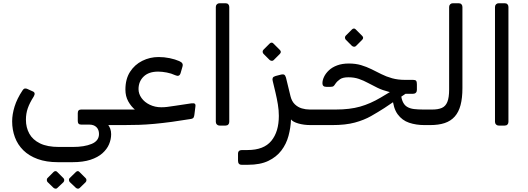

<svg xmlns="http://www.w3.org/2000/svg" viewBox="-20 -770 3261 1185"><path d="M338 231Q266 231 212.5 211.5Q159 192 124 157.5Q89 123 72 77Q55 31 55 -21Q55 -64 70 -112.5Q85 -161 119 -212Q125 -222 133 -223.5Q141 -225 149 -221L182 -206Q192 -202 193.5 -194Q195 -186 188 -174Q163 -135 151.5 -102Q140 -69 140 -31Q140 17 161 55Q182 93 227 115Q272 137 344 137H429Q501 137 546 118Q591 99 591 57Q591 30 575 14.5Q559 -1 531 -1H481Q460 -1 460 -23V-72Q460 -94 481 -94H681Q695 -94 695 -79V-25Q695 2 666 2H629L572 -51Q620 -31 643 -5Q666 21 666 58Q666 90 653 120.5Q640 151 612 176Q584 201 538.5 216Q493 231 426 231ZM334 390Q330 395 323 394.5Q316 394 310 389L273 353Q269 348 269 340.5Q269 333 273 329L310 292Q316 286 322.5 286Q329 286 334 292L371 329Q376 333 376.5 340.5Q377 348 372 354ZM472 390Q467 395 460.5 394.5Q454 394 448 389L410 353Q406 348 405.5 340.5Q405 333 410 329L448 292Q454 286 460 286Q466 286 471 292L508 329Q513 333 513.5 340.5Q514 348 509 354Z M668 2Q656 2 653 -5.5Q650 -13 650 -20V-71Q650 -85 658 -89.5Q666 -94 680 -94H877L863 -66Q839 -72 814 -92.5Q789 -113 771.5 -144.5Q754 -176 754 -217Q754 -282 782.5 -326.5Q811 -371 858 -394.5Q905 -418 959 -418Q994 -418 1027.5 -411Q1061 -404 1086 -393Q1100 -387 1105 -379Q1110 -371 1106 -358L1095 -320Q1091 -306 1082.5 -303Q1074 -300 1061 -306Q1038 -317 1009 -322.5Q980 -328 956 -328Q898 -328 866.5 -297.5Q835 -267 835 -220Q835 -191 853.5 -165Q872 -139 904.5 -123.5Q937 -108 975 -108Q994 -108 1010.5 -110Q1027 -112 1060 -117L1160 -132Q1176 -134 1182 -130Q1188 -126 1186 -112L1180 -64Q1179 -53 1175 -45Q1171 -37 1153 -35L1041 -18Q981 -10 932 -5.5Q883 -1 838 0.5Q793 2 742 2Z M1335 5Q1325 5 1318.5 -1.5Q1312 -8 1312 -18V-727Q1312 -737 1318.5 -743.5Q1325 -750 1335 -750H1372Q1383 -750 1389 -743.5Q1395 -737 1395 -727V-18Q1395 -8 1389 -1.5Q1383 5 1372 5Z M1472 247Q1460 247 1454.5 240.5Q1449 234 1449 222V179Q1449 167 1455.5 161.5Q1462 156 1474 156H1508Q1608 156 1654.5 99.5Q1701 43 1701 -55Q1701 -89 1695 -125.5Q1689 -162 1680 -200L1663 -271Q1660 -282 1663.5 -289.5Q1667 -297 1681 -301L1716 -310Q1727 -312 1732 -310Q1737 -308 1740 -303Q1743 -298 1745 -291L1773 -176Q1781 -144 1800 -126Q1819 -108 1843 -101Q1867 -94 1891 -94H1911Q1928 -94 1928 -79V-28Q1928 2 1898 2Q1855 2 1821 -8Q1787 -18 1776 -33Q1774 19 1760.5 69Q1747 119 1716.5 159Q1686 199 1636 223Q1586 247 1511 247ZM1669 -399Q1664 -394 1657 -394.5Q1650 -395 1644 -400L1606 -438Q1601 -444 1601 -451Q1601 -458 1606 -463L1644 -501Q1650 -507 1656.5 -507Q1663 -507 1668 -501L1706 -463Q1720 -450 1707 -437Z M1898 2Q1883 2 1883 -13V-64Q1883 -94 1913 -94H2053Q2139 -94 2202.5 -112Q2266 -130 2330 -168L2430 -228L2496 -200L2352 -103Q2313 -78 2270 -53.5Q2227 -29 2170 -13.5Q2113 2 2030 2ZM2600 2Q2548 2 2505 -12.5Q2462 -27 2434.5 -64.5Q2407 -102 2402 -170L2454 -214Q2454 -171 2464 -146.5Q2474 -122 2492 -111Q2510 -100 2535 -97Q2560 -94 2590 -94H2649Q2657 -94 2660.5 -88Q2664 -82 2664 -75V-24Q2664 -10 2656 -4Q2648 2 2634 2ZM2485 -191 2474 -193Q2420 -193 2380.5 -203Q2341 -213 2310 -228Q2279 -243 2251.5 -258Q2224 -273 2195 -283Q2166 -293 2130 -293Q2096 -293 2078.5 -281Q2061 -269 2050 -253Q2044 -243 2038.5 -238.5Q2033 -234 2019 -234H1994Q1970 -234 1970 -256Q1970 -275 1980 -296Q1990 -317 2010 -336Q2030 -355 2061 -366.5Q2092 -378 2133 -378Q2175 -378 2208.5 -368Q2242 -358 2272.5 -343Q2303 -328 2333.5 -312.5Q2364 -297 2400 -287Q2436 -277 2481 -277H2530Q2544 -277 2548.5 -271Q2553 -265 2553 -250V-215Q2553 -204 2546.5 -197.5Q2540 -191 2528 -191ZM2177 -486Q2172 -481 2165 -481.5Q2158 -482 2152 -487L2114 -525Q2109 -531 2109 -538Q2109 -545 2114 -550L2152 -588Q2158 -594 2164.5 -594Q2171 -594 2176 -588L2214 -550Q2228 -537 2215 -524Z M2634 2Q2619 2 2619 -13V-64Q2619 -94 2649 -94Q2684 -94 2707 -104Q2730 -114 2741 -141Q2752 -168 2752 -218V-727Q2752 -737 2758.5 -743.5Q2765 -750 2775 -750H2811Q2822 -750 2828 -743.5Q2834 -737 2834 -727V-226Q2834 -165 2822.5 -121.5Q2811 -78 2786.5 -50.5Q2762 -23 2724.5 -10.5Q2687 2 2634 2Z M3058 5Q3048 5 3041.5 -1.5Q3035 -8 3035 -18V-727Q3035 -737 3041.5 -743.5Q3048 -750 3058 -750H3095Q3106 -750 3112 -743.5Q3118 -737 3118 -727V-18Q3118 -8 3112 -1.5Q3106 5 3095 5Z"/></svg>

Font: Rubik
Style: Italic
Weight: 400
Italic angle: -12°
Designer: Hubert and Fischer
Foundry: Hubert and Fischer
Version: Version 2.300;gftools[0.9.30]